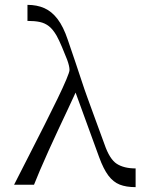

<svg xmlns="http://www.w3.org/2000/svg" viewBox="-20 -760 634 790"><path d="M538 10Q499 10 472.5 -0.5Q446 -11 426 -37.5Q406 -64 388 -113L291 -379Q278 -350 259 -310Q240 -270 219.5 -226Q199 -182 179.5 -139Q160 -96 144.5 -59.5Q129 -23 120 0H38Q70 -63 102.5 -126.5Q135 -190 164.5 -248.5Q194 -307 217 -354.5Q240 -402 253 -433Q266 -464 266 -472Q266 -488 256 -515Q247 -538 235 -566.5Q223 -595 213 -613Q198 -639 181.5 -652Q165 -665 144 -669.5Q123 -674 93 -674V-740Q132 -740 162.5 -726.5Q193 -713 217 -681.5Q241 -650 259 -596Q278 -540 291.5 -500.5Q305 -461 316 -427Q327 -393 340 -357.5Q353 -322 369.5 -276.5Q386 -231 410 -166Q431 -105 460.5 -86Q490 -67 538 -67Z"/></svg>

Font: Ojuju Medium
Style: Regular
Weight: 500
Designer: Chisaokwu Joboson, Mirko Velimirovic
Foundry: Udi Foundry
Version: Version 1.000